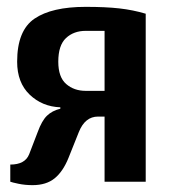

<svg xmlns="http://www.w3.org/2000/svg" viewBox="-20 -530 510 560"><path d="M10 0V-50Q53 -50 65 -80L90 -145Q102 -178 117 -192.5Q132 -207 156 -213V-217Q103 -219 66.5 -254Q30 -289 30 -350Q30 -441 80.5 -475.5Q131 -510 230 -510Q288 -510 328 -505.5Q368 -501 405 -490V0H285V-190H266Q228 -190 210 -145L180 -70Q164 -30 139.5 -10Q115 10 75 10Q53 10 34 6Q15 2 10 0ZM285 -265V-440H230Q195 -440 172.5 -419Q150 -398 150 -350Q150 -305 173 -285Q196 -265 230 -265Z"/></svg>

Font: Cuprum
Style: Bold
Weight: 700
Designer: Jovanny Lemonad
Foundry: Jovanny Lemonad
Version: Version 2.000